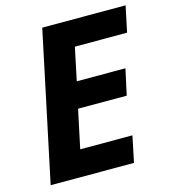

<svg xmlns="http://www.w3.org/2000/svg" viewBox="-107 -801 790 888"><g transform="rotate(-15 288.0 -357.0)"><path d="M26 0 177 -714H576L550 -590H300L267 -433H500L473 -309H240L201 -125H451L425 0Z"/></g></svg>

Font: BC Sans
Style: Bold Italic
Weight: 700
Italic angle: -12°
Designer: Monotype Design Team
Province of B.C.
Foundry: Monotype Imaging Inc.
Version: Version 2.000;GOOG;noto-source:20170915:90ef993387c0